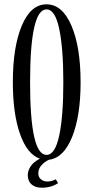

<svg xmlns="http://www.w3.org/2000/svg" viewBox="-20 -731 433 891"><path d="M173.8 140.1Q144 140.1 126.5 124.8Q108.9 109.4 108.9 81.5Q108.9 60.5 122.6 40.3Q136.2 20 165 5.4Q106 -15.1 72.8 -109.6Q39.6 -204.1 39.6 -349.1Q39.6 -513.7 81.3 -612.3Q123 -710.9 195.8 -710.9Q269 -710.9 311.5 -612.1Q354 -513.2 354 -349.1Q354 -192.9 314.7 -95.5Q275.4 2 207.5 10.3Q187.5 19 172.6 35.6Q157.7 52.2 157.7 73.2Q157.7 90.8 169.9 101.1Q182.1 111.3 200.2 111.3Q219.2 111.3 238.8 101.1L249.5 118.7Q218.3 140.1 173.8 140.1ZM195.8 -12.2Q235.8 -12.2 254.9 -102.3Q273.9 -192.4 273.9 -349.1Q273.9 -505.9 254.9 -596.7Q235.8 -687.5 195.8 -687.5Q119.6 -687.5 119.6 -349.1Q119.6 -12.2 195.8 -12.2Z"/></svg>

Font: Imbue
Style: Regular
Weight: 400
Designer: Tyler Finck
Foundry: Etcetera Type Company
Version: Version 0.910